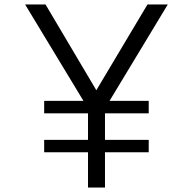

<svg xmlns="http://www.w3.org/2000/svg" viewBox="-20 -845 870 865"><path d="M453 0V-159H650V-215H453V-334.5H650V-390.5H473.5L736 -825H644.5L414 -438.5L185 -825H93L356 -390.5H179V-334.5H376.5V-215H179V-159H376.5V0Z"/></svg>

Font: Spartan
Style: Regular
Weight: 400
Designer: Matt Bailey, Mirko Velimirovic
Foundry: Matt Bailey
Version: Version 1.003